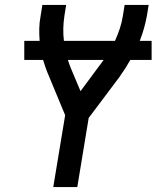

<svg xmlns="http://www.w3.org/2000/svg" viewBox="-20 -755 640 775"><path d="M195 0 243 -290 177 -449Q170 -465 164.5 -480.5Q159 -496 154 -513H78V-590H140Q138 -615 138.5 -640Q139 -665 144 -691L151 -735H247L240 -691Q236 -665 235.5 -639.5Q235 -614 238 -590H444Q455 -614 463.5 -639.5Q472 -665 476 -691L483 -735H580L573 -691Q568 -665 561 -640Q554 -615 544 -590H592V-513H506Q497 -497 487.5 -482Q478 -467 467 -452V-451Q465 -448 463 -445.5Q461 -443 459 -440L338 -279L292 0ZM305 -387 382 -491Q386 -496 390 -501.5Q394 -507 398 -513H254Q257 -505 259.5 -497Q262 -489 265 -482Z"/></svg>

Font: Iosevka Curly Medium Extended
Style: Italic
Weight: 500
Width: 7
Italic angle: -9°
Monospace: yes
Designer: Belleve Invis
Foundry: Belleve Invis
Version: Version 11.1.0; ttfautohint (v1.8.3)